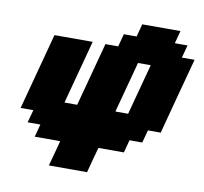

<svg xmlns="http://www.w3.org/2000/svg" viewBox="-82 -714 985 928"><g transform="rotate(10 410.5 -250.0)"><path d="M216.3 125H403.8Q409.2 104 420.4 62.5Q431.6 21 437.5 0H562.5L579.1 -62.5H641.6L658.7 -125H721.2Q737.8 -187.5 771 -312.5Q804.2 -437.5 821.3 -500H758.8L775.9 -562.5H713.4L730 -625H542.5L525.9 -562.5H463.4L446.3 -500H383.8L300.3 -187.5H237.8L321.3 -500H133.8Q117.2 -437.5 83.7 -312.5Q50.3 -187.5 33.7 -125H96.2L79.1 -62.5H141.6L125 0H250Q244.6 21 233.4 62.5Q222.2 104 216.3 125ZM550.3 -187.5H487.8Q499 -229 521.2 -312.5Q543.5 -396 554.7 -437.5H617.2Q606 -396 583.7 -312.5Q561.5 -229 550.3 -187.5Z"/></g></svg>

Font: Faithful 32x
Style: SemiboldOblique
Weight: 400
Foundry: Faithful Resource Pack
Version: Version 1.0; January 27, 2023